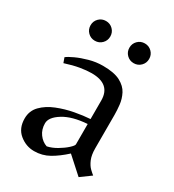

<svg xmlns="http://www.w3.org/2000/svg" viewBox="-161 -736 766 843"><g transform="rotate(30 222.0 -314.0)"><path d="M367 13 286 -60Q250 -27 215.5 -7.5Q181 12 140 12Q99 12 66 -15Q33 -42 33 -92Q33 -131 59 -157.5Q85 -184 125 -200Q165 -216 208 -224Q251 -232 285 -234V-328Q285 -411 189 -411Q164 -411 131.5 -405.5Q99 -400 59 -387L50 -412Q61 -421 87 -433Q113 -445 147 -454.5Q181 -464 216 -464Q273 -464 304 -447.5Q335 -431 348 -405.5Q361 -380 364 -352.5Q367 -325 367 -303V-133Q367 -99 376.5 -77Q386 -55 398.5 -43Q411 -31 419 -25ZM178 -34Q202 -39 226.5 -53.5Q251 -68 268 -83.5Q285 -99 285 -106V-209Q210 -204 165.5 -176.5Q121 -149 121 -118Q121 -87 137.5 -64.5Q154 -42 178 -34ZM326 -541Q305 -541 290.5 -555.5Q276 -570 276 -591Q276 -612 290.5 -626.5Q305 -641 326 -641Q347 -641 361.5 -626.5Q376 -612 376 -591Q376 -570 361.5 -555.5Q347 -541 326 -541ZM129 -541Q108 -541 93.5 -555.5Q79 -570 79 -591Q79 -612 93.5 -626.5Q108 -641 129 -641Q150 -641 164.5 -626.5Q179 -612 179 -591Q179 -570 164.5 -555.5Q150 -541 129 -541Z"/></g></svg>

Font: Belleza
Style: Regular
Weight: 400
Designer: Eduardo Rodriguez Tunni
Foundry: Eduardo Rodriguez Tunni
Version: Version 1.003; ttfautohint (v1.8.4.7-5d5b)